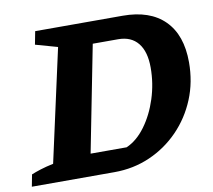

<svg xmlns="http://www.w3.org/2000/svg" viewBox="-102 -740 912 824"><g transform="rotate(-10 354.0 -327.5)"><path d="M483 -655Q602 -655 665.5 -591.5Q729 -528 729 -409Q729 -323 698.5 -249Q668 -175 613.5 -119Q559 -63 487 -31.5Q415 0 332 0H-28L-18 -52Q-1 -59 22.5 -66.5Q46 -74 79 -81L187 -571L91 -598L102 -655ZM402 -96Q448 -116 484.5 -165.5Q521 -215 542 -280.5Q563 -346 563 -415Q563 -485 533 -522Q503 -559 447 -559H336L245 -96Z"/></g></svg>

Font: Piazzolla
Style: Bold Italic
Weight: 700
Italic angle: -11.3°
Designer: Juan Pablo del Peral
Foundry: Huerta Tipografica
Version: Version 1.330